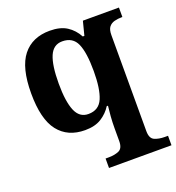

<svg xmlns="http://www.w3.org/2000/svg" viewBox="-141 -659 929 1011"><g transform="rotate(-20 324.0 -153.0)"><path d="M297 240V187H315Q348 187 372 176.5Q396 166 396 125V52Q396 20 398.5 -13Q401 -46 404 -70H397Q376 -36 340 -13Q304 10 248 10Q151 10 98.5 -57Q46 -124 46 -269Q46 -413 99 -479.5Q152 -546 250 -546Q309 -546 345.5 -522.5Q382 -499 404 -458H413L433 -536H635V-483H631Q609 -483 590 -478Q571 -473 559.5 -458.5Q548 -444 548 -413V125Q548 166 572 176.5Q596 187 629 187H647V240ZM293 -64Q352 -64 374 -116Q396 -168 396 -267Q396 -371 374 -421Q352 -471 293 -471Q243 -471 221.5 -420.5Q200 -370 200 -268Q200 -168 221.5 -116Q243 -64 293 -64Z"/></g></svg>

Font: Noto Serif Bengali
Style: Bold
Weight: 700
Designer: Juan Bruce, Universal Thirst, Indian Type Foundry and the Monotype Design Team.
Foundry: Monotype Imaging Inc.
Version: Version 2.003; ttfautohint (v1.8.4.7-5d5b)